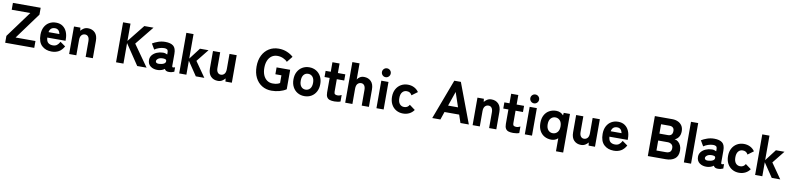

<svg xmlns="http://www.w3.org/2000/svg" viewBox="1 -1918 13620 3311"><g transform="rotate(10 6811.0 -262.5)"><path d="M33 0V-120L371 -580H45V-700H531V-580L194 -120H542V0Z M846 11Q740 11 674 -51.5Q608 -114 608 -241Q608 -320 637.5 -376.5Q667 -433 719 -463.5Q771 -494 839 -494Q907 -494 954.5 -461.5Q1002 -429 1027 -372Q1052 -315 1052 -241V-214H732Q737 -147 768.5 -122.5Q800 -98 848 -98Q892 -98 920 -119Q948 -140 970 -182L1062 -117Q1023 -48 969.5 -18.5Q916 11 846 11ZM737 -310H928Q910 -396 837 -396Q797 -396 772 -376Q747 -356 737 -310Z M1153 0V-482H1265L1272 -428Q1292 -454 1323.5 -474Q1355 -494 1398 -494Q1473 -494 1520.5 -446Q1568 -398 1568 -304V0H1442V-273Q1442 -326 1421.5 -353Q1401 -380 1366 -380Q1328 -380 1303.5 -352.5Q1279 -325 1279 -266V0Z M1974 0V-700H2104V-397L2346 -700H2507L2244 -375L2509 0H2345L2104 -359V0Z M2711 6Q2632 10 2579.5 -28Q2527 -66 2527 -138Q2527 -189 2557.5 -225.5Q2588 -262 2636.5 -282.5Q2685 -303 2737 -304Q2760 -306 2781 -300.5Q2802 -295 2820 -286V-318Q2820 -360 2802 -372.5Q2784 -385 2751 -385Q2708 -385 2662.5 -369.5Q2617 -354 2584 -330L2527 -427Q2569 -453 2627.5 -473.5Q2686 -494 2751 -494Q2844 -494 2892 -456Q2940 -418 2940 -318V-108Q2940 -87 2949.5 -84Q2959 -81 2992 -91V-14Q2976 -7 2952 -0.5Q2928 6 2899 6Q2840 6 2824 -34Q2778 1 2711 6ZM2708 -102Q2761 -105 2792.5 -122.5Q2824 -140 2822 -171Q2821 -194 2799.5 -201Q2778 -208 2747 -206Q2701 -204 2674 -182.5Q2647 -161 2648 -137Q2649 -120 2663.5 -110.5Q2678 -101 2708 -102Z M3080 0V-711H3206V-282L3359 -482H3509L3335 -265L3520 0H3371L3206 -245V0Z M3757 11Q3682 11 3634.5 -37Q3587 -85 3587 -179V-482H3713V-209Q3713 -157 3734 -130Q3755 -103 3789 -103Q3827 -103 3851.5 -130.5Q3876 -158 3876 -217V-482H4002V0H3890L3883 -54Q3864 -29 3832.5 -9Q3801 11 3757 11Z M4698 17Q4603 17 4529.5 -28Q4456 -73 4414.5 -155.5Q4373 -238 4373 -350Q4373 -463 4414.5 -545.5Q4456 -628 4529.5 -673.5Q4603 -719 4698 -719Q4778 -719 4845 -690.5Q4912 -662 4955 -621L4873 -519Q4845 -551 4798 -571.5Q4751 -592 4698 -592Q4639 -592 4596.5 -561.5Q4554 -531 4531.5 -477Q4509 -423 4509 -350Q4509 -278 4531.5 -224Q4554 -170 4596.5 -139.5Q4639 -109 4698 -109Q4744 -109 4773 -117.5Q4802 -126 4822 -139V-274H4716V-394H4954V-53Q4903 -19 4835.5 -1Q4768 17 4698 17Z M5273 11Q5206 11 5152.5 -20Q5099 -51 5068.5 -108Q5038 -165 5038 -241Q5038 -318 5068.5 -374.5Q5099 -431 5152.5 -462.5Q5206 -494 5273 -494Q5341 -494 5394 -462.5Q5447 -431 5477.5 -374.5Q5508 -318 5508 -241Q5508 -165 5477.5 -108Q5447 -51 5394 -20Q5341 11 5273 11ZM5273 -103Q5321 -103 5351.5 -138.5Q5382 -174 5382 -241Q5382 -309 5351.5 -344.5Q5321 -380 5273 -380Q5225 -380 5195.5 -344.5Q5166 -309 5166 -241Q5166 -174 5195.5 -138.5Q5225 -103 5273 -103Z M5799 11Q5751 11 5717.5 0.5Q5684 -10 5666.5 -39Q5649 -68 5649 -121V-374H5559V-482H5649V-649H5774V-482H5904V-374H5774V-154Q5774 -123 5789.5 -112Q5805 -101 5834 -101Q5854 -101 5873.5 -107.5Q5893 -114 5904 -120V-6Q5885 2 5856.5 6.5Q5828 11 5799 11Z M5987 0V-711H6113V-428Q6127 -454 6158 -474Q6189 -494 6232 -494Q6307 -494 6354.5 -446Q6402 -398 6402 -304V0H6276V-273Q6276 -326 6255.5 -353Q6235 -380 6200 -380Q6162 -380 6137.5 -352.5Q6113 -325 6113 -266V0Z M6534 0V-482H6660V0ZM6596 -554Q6564 -554 6541.5 -577Q6519 -600 6519 -632Q6519 -664 6541.5 -686.5Q6564 -709 6596 -709Q6628 -709 6650.5 -686.5Q6673 -664 6673 -632Q6673 -600 6650.5 -577Q6628 -554 6596 -554Z M6999 11Q6932 11 6878.5 -20Q6825 -51 6794.5 -108Q6764 -165 6764 -241Q6764 -318 6794.5 -374.5Q6825 -431 6878.5 -462.5Q6932 -494 6999 -494Q7060 -494 7109.5 -469Q7159 -444 7190 -398L7090 -324Q7063 -380 6999 -380Q6951 -380 6921.5 -344.5Q6892 -309 6892 -241Q6892 -174 6921.5 -138.5Q6951 -103 6999 -103Q7062 -103 7091 -158L7190 -85Q7159 -39 7109.5 -14Q7060 11 6999 11Z M7511 0 7774 -700H7889L8152 0H8005L7958 -139H7701L7654 0ZM7743 -259H7917L7831 -513Z M8218 0V-482H8330L8337 -428Q8357 -454 8388.5 -474Q8420 -494 8463 -494Q8538 -494 8585.5 -446Q8633 -398 8633 -304V0H8507V-273Q8507 -326 8486.5 -353Q8466 -380 8431 -380Q8393 -380 8368.5 -352.5Q8344 -325 8344 -266V0Z M8929 11Q8881 11 8847.5 0.5Q8814 -10 8796.5 -39Q8779 -68 8779 -121V-374H8689V-482H8779V-649H8904V-482H9034V-374H8904V-154Q8904 -123 8919.5 -112Q8935 -101 8964 -101Q8984 -101 9003.5 -107.5Q9023 -114 9034 -120V-6Q9015 2 8986.5 6.5Q8958 11 8929 11Z M9132 0V-482H9258V0ZM9194 -554Q9162 -554 9139.5 -577Q9117 -600 9117 -632Q9117 -664 9139.5 -686.5Q9162 -709 9194 -709Q9226 -709 9248.5 -686.5Q9271 -664 9271 -632Q9271 -600 9248.5 -577Q9226 -554 9194 -554Z M9712 194V-34Q9664 11 9597 11Q9530 11 9476.5 -18.5Q9423 -48 9392.5 -104.5Q9362 -161 9362 -241Q9362 -322 9392.5 -378.5Q9423 -435 9476.5 -464.5Q9530 -494 9597 -494Q9673 -494 9724 -437L9729 -482H9838V194ZM9602 -103Q9650 -103 9682.5 -138.5Q9715 -174 9715 -241Q9715 -309 9682.5 -344.5Q9650 -380 9602 -380Q9554 -380 9522 -344.5Q9490 -309 9490 -241Q9490 -174 9522 -138.5Q9554 -103 9602 -103Z M10116 11Q10041 11 9993.5 -37Q9946 -85 9946 -179V-482H10072V-209Q10072 -157 10093 -130Q10114 -103 10148 -103Q10186 -103 10210.5 -130.5Q10235 -158 10235 -217V-482H10361V0H10249L10242 -54Q10223 -29 10191.5 -9Q10160 11 10116 11Z M10690 11Q10584 11 10518 -51.5Q10452 -114 10452 -241Q10452 -320 10481.5 -376.5Q10511 -433 10563 -463.5Q10615 -494 10683 -494Q10751 -494 10798.5 -461.5Q10846 -429 10871 -372Q10896 -315 10896 -241V-214H10576Q10581 -147 10612.5 -122.5Q10644 -98 10692 -98Q10736 -98 10764 -119Q10792 -140 10814 -182L10906 -117Q10867 -48 10813.5 -18.5Q10760 11 10690 11ZM10581 -310H10772Q10754 -396 10681 -396Q10641 -396 10616 -376Q10591 -356 10581 -310Z M11286 0V-700H11591Q11646 -700 11690.5 -680Q11735 -660 11761.5 -620.5Q11788 -581 11788 -523Q11788 -461 11760.5 -420Q11733 -379 11691 -366Q11726 -361 11754.5 -337.5Q11783 -314 11800 -276Q11817 -238 11817 -190Q11817 -91 11757.5 -45.5Q11698 0 11600 0ZM11416 -120H11582Q11629 -120 11653 -141Q11677 -162 11677 -208Q11677 -252 11649 -273.5Q11621 -295 11582 -295H11416ZM11416 -416H11565Q11646 -416 11646 -502Q11646 -541 11624.5 -560.5Q11603 -580 11565 -580H11416Z M11917 0V-711H12043V0Z M12324 6Q12245 10 12192.5 -28Q12140 -66 12140 -138Q12140 -189 12170.5 -225.5Q12201 -262 12249.5 -282.5Q12298 -303 12350 -304Q12373 -306 12394 -300.5Q12415 -295 12433 -286V-318Q12433 -360 12415 -372.5Q12397 -385 12364 -385Q12321 -385 12275.5 -369.5Q12230 -354 12197 -330L12140 -427Q12182 -453 12240.5 -473.5Q12299 -494 12364 -494Q12457 -494 12505 -456Q12553 -418 12553 -318V-108Q12553 -87 12562.5 -84Q12572 -81 12605 -91V-14Q12589 -7 12565 -0.5Q12541 6 12512 6Q12453 6 12437 -34Q12391 1 12324 6ZM12321 -102Q12374 -105 12405.5 -122.5Q12437 -140 12435 -171Q12434 -194 12412.5 -201Q12391 -208 12360 -206Q12314 -204 12287 -182.5Q12260 -161 12261 -137Q12262 -120 12276.5 -110.5Q12291 -101 12321 -102Z M12883 11Q12816 11 12762.5 -20Q12709 -51 12678.5 -108Q12648 -165 12648 -241Q12648 -318 12678.5 -374.5Q12709 -431 12762.5 -462.5Q12816 -494 12883 -494Q12944 -494 12993.5 -469Q13043 -444 13074 -398L12974 -324Q12947 -380 12883 -380Q12835 -380 12805.5 -344.5Q12776 -309 12776 -241Q12776 -174 12805.5 -138.5Q12835 -103 12883 -103Q12946 -103 12975 -158L13074 -85Q13043 -39 12993.5 -14Q12944 11 12883 11Z M13165 0V-711H13291V-282L13444 -482H13594L13420 -265L13605 0H13456L13291 -245V0Z"/></g></svg>

Font: Zen Kaku Gothic Antique Black
Style: Regular
Weight: 900
Designer: Yoshimichi Ohira
Foundry: Positype
Version: Version 1.001